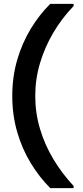

<svg xmlns="http://www.w3.org/2000/svg" viewBox="-20 -826 424 986"><path d="M238 140Q183 85 138.5 12.5Q94 -60 68.5 -147.5Q43 -235 43 -333Q43 -432 68.5 -519Q94 -606 138.5 -679Q183 -752 238 -806H358V-795Q298 -733 254 -658.5Q210 -584 185.5 -502Q161 -420 161 -333Q161 -246 185.5 -164Q210 -82 254.5 -8Q299 66 358 129V140Z"/></svg>

Font: DM Sans 28pt SemiBold
Style: Regular
Weight: 600
Version: Version 4.004;gftools[0.9.30]